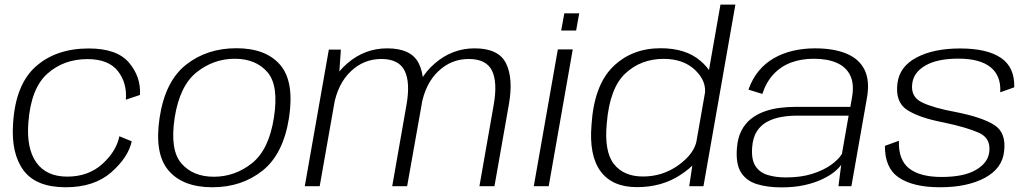

<svg xmlns="http://www.w3.org/2000/svg" viewBox="-20 -805 4460 830"><path d="M264 4.5Q387 4.5 460.5 -59.8Q534 -124 549.5 -194L496 -216Q483 -151 422.5 -96.2Q362 -41.5 270.5 -41.5Q181 -41.5 137.5 -102Q94 -162.5 102.5 -274Q113.5 -423 184.5 -486.2Q255.5 -549.5 358 -549.5Q449 -549.5 489.5 -497.8Q530 -446 524 -374L585 -394.5Q590 -472 538 -533.8Q486 -595.5 363.5 -595.5Q223 -595.5 135 -517.8Q47 -440 36.5 -271Q27.5 -141.5 81.8 -68.5Q136 4.5 264 4.5Z M898 4.5Q1024.5 4.5 1114.8 -67.2Q1205 -139 1229.5 -296.5Q1253 -453 1191 -524.8Q1129 -596.5 1002 -596.5Q874.5 -596.5 784.2 -525.2Q694 -454 670 -296.5Q646.5 -140.5 708.5 -68Q770.5 4.5 898 4.5ZM904.5 -41Q814 -41 764 -98.8Q714 -156.5 735 -296Q757 -435 830.5 -493Q904 -551 994.5 -551Q1085.5 -551 1135.8 -493.5Q1186 -436 1164 -296Q1142.5 -157.5 1069 -99.2Q995.5 -41 904.5 -41Z M1297.5 0H1362L1445.5 -473.5L1453.5 -590.5H1401.5ZM1675.5 0H1740L1803 -354.5Q1822.5 -466.5 1790.2 -531.2Q1758 -596 1653.5 -596Q1557.5 -596 1482.2 -531.8Q1407 -467.5 1389 -366.5L1422.5 -346.5Q1439.5 -442 1495.8 -496Q1552 -550 1628.5 -550Q1704 -550 1729.2 -499.2Q1754.5 -448.5 1737 -350.5ZM2052.5 0H2117.5L2180 -354.5Q2199.5 -466.5 2167.5 -531.2Q2135.5 -596 2031.5 -596Q1935.5 -596 1860 -531.2Q1784.5 -466.5 1767 -366.5L1801 -346.5Q1817.5 -442 1873.8 -496Q1930 -550 2006 -550Q2082.5 -550 2107 -499.2Q2131.5 -448.5 2114 -350.5Z M2287.5 0H2352L2456 -591.5H2391.5ZM2419.5 -747.5 2406 -673H2470.5L2484 -747.5Z M2959.5 0H3021L3159 -785H3094.5L2975.5 -107.5ZM2733.5 4Q2841.5 4 2922 -49.2Q3002.5 -102.5 3011.5 -152.5L2992 -199Q2981.5 -140.5 2913.2 -91.2Q2845 -42 2759.5 -42Q2676.5 -42 2634 -95.8Q2591.5 -149.5 2603 -271.5Q2615.5 -424 2683 -487.2Q2750.5 -550.5 2849 -550.5Q2935 -550.5 2985.8 -501.5Q3036.5 -452.5 3026.5 -394L3061 -439.5Q3070 -489.5 3006.8 -543Q2943.5 -596.5 2836 -596.5Q2711 -596.5 2629.5 -516.2Q2548 -436 2537 -265Q2526 -132.5 2576.5 -64.2Q2627 4 2733.5 4Z M3358 5Q3414 5 3457.8 -4.8Q3501.5 -14.5 3534 -30Q3566.5 -45.5 3587 -62.2Q3607.5 -79 3616.5 -93L3604.5 0H3660.5L3727.5 -380.5Q3741 -455.5 3717.5 -503Q3694 -550.5 3639.2 -573.2Q3584.5 -596 3503.5 -596Q3453 -596 3408 -585.5Q3363 -575 3325.5 -553.5Q3288 -532 3260 -498.2Q3232 -464.5 3215.5 -417.5L3275.5 -399Q3293 -451.5 3325 -485.2Q3357 -519 3400.8 -535Q3444.5 -551 3497.5 -551Q3557.5 -551 3598 -533Q3638.5 -515 3656 -477.8Q3673.5 -440.5 3663 -383L3656 -343H3417Q3384 -343 3349.2 -338.5Q3314.5 -334 3283 -322.5Q3251.5 -311 3226 -290.8Q3200.5 -270.5 3184.5 -239Q3168.5 -207.5 3165.5 -162.5Q3160.5 -96 3183.2 -59.8Q3206 -23.5 3251.5 -9.2Q3297 5 3358 5ZM3377.5 -38Q3332.5 -38 3298 -48.8Q3263.5 -59.5 3245.5 -87.5Q3227.5 -115.5 3231.5 -168Q3234.5 -210.5 3252 -237.5Q3269.5 -264.5 3297 -279Q3324.5 -293.5 3357 -299.2Q3389.5 -305 3422 -305H3648.5L3619.5 -139.5Q3604.5 -115 3571.8 -91.8Q3539 -68.5 3490.2 -53.2Q3441.5 -38 3377.5 -38Z M4043.5 4.5Q4161.5 4.5 4237 -36Q4312.5 -76.5 4320.5 -149.5Q4331 -231 4278.5 -264.5Q4226 -298 4112.5 -320.5Q4016 -338 3966 -362.2Q3916 -386.5 3923.5 -443Q3929 -492 3980.5 -521.8Q4032 -551.5 4123 -551.5Q4216 -551.5 4262 -514.5Q4308 -477.5 4304 -406L4364.5 -427.5Q4367 -514 4307 -554.8Q4247 -595.5 4130.5 -595.5Q4015.5 -595.5 3941.8 -556.2Q3868 -517 3859.5 -444Q3849.5 -364 3901.2 -330Q3953 -296 4057.5 -276Q4159.5 -254.5 4211.8 -231Q4264 -207.5 4256.5 -148Q4251 -101 4198.8 -70.5Q4146.5 -40 4050.5 -40Q3957 -40 3910 -77Q3863 -114 3866 -196.5L3805.5 -174.5Q3804.5 -78 3866.5 -36.8Q3928.5 4.5 4043.5 4.5Z"/></svg>

Font: Anybody SemiExpanded Light
Style: Italic
Weight: 300
Width: 6
Italic angle: -10°
Version: Version 1.113;gftools[0.9.25]